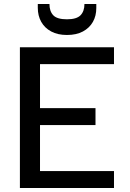

<svg xmlns="http://www.w3.org/2000/svg" viewBox="-20 -935 646 955"><path d="M459 -895Q459 -856 442 -826Q425 -796 392.5 -778.5Q360 -761 313 -761Q267 -761 234.5 -778.5Q202 -796 185 -826.5Q168 -857 168 -896V-915H226Q226 -879 245 -859Q264 -839 313 -839Q361 -839 380.5 -859Q400 -879 400 -915H459ZM547 -616H179V-397H455V-313H179V-84H547V0H79V-700H547Z"/></svg>

Font: Albert Sans Medium
Style: Regular
Weight: 500
Designer: Andreas Rasmussen
Foundry: a.Foundry
Version: Version 1.025